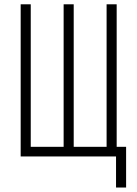

<svg xmlns="http://www.w3.org/2000/svg" viewBox="-20 -713 626 875"><path d="M74.2 0V-693.4H120.1V-43.9H270V-693.4H315.9V-43.9H465.8V-693.4H511.7V-43.9H554.7V141.6H508.8V0Z"/></svg>

Font: Cascadia Mono NF ExtraLight
Style: Regular
Weight: 200
Monospace: yes
Designer: Aaron Bell
Foundry: Saja Typeworks
Version: Version 2404.023; ttfautohint (v1.8.4)